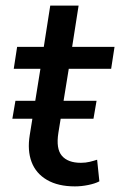

<svg xmlns="http://www.w3.org/2000/svg" viewBox="-20 -655 428 684"><path d="M247 9Q187 9 147.5 -14Q108 -37 92.5 -78Q77 -119 86 -174L124 -410H29L41 -488H136L159 -635H260L237 -488H388L376 -410H225L188 -182Q179 -125 200.5 -100Q222 -75 268 -75Q285 -75 299.5 -78.5Q314 -82 326 -86L334 -9Q319 -1 294.5 4Q270 9 247 9ZM24 -232 35 -296H324L313 -232Z"/></svg>

Font: Nunito Sans 12pt ExtraLight 12pt SemiBold
Style: Italic
Weight: 600
Italic angle: -9°
Version: Version 3.101;gftools[0.9.27]